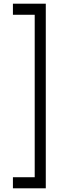

<svg xmlns="http://www.w3.org/2000/svg" viewBox="-20 -770 338 1040"><path d="M228 250V-750H50V-690H168V190H50V250Z"/></svg>

Font: Logix
Style: Regular
Weight: 400
Designer: Michael Lee Finney
Version: Version 1.06